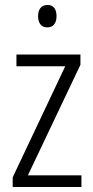

<svg xmlns="http://www.w3.org/2000/svg" viewBox="-20 -751 375 771"><path d="M171 -731C145 -731 133 -713 133 -686C133 -658 146 -641 170 -641C194 -641 207 -658 207 -686C207 -713 196 -731 171 -731ZM307 0V-47H92L303 -491V-532H46V-485H242L31 -39V0Z"/></svg>

Font: Noto Sans Thai Looped Condensed Light
Style: Regular
Weight: 300
Width: 3
Designer: Sasikarn Vongin, Ben Mitchell
Foundry: The Fontpad Ltd
Version: Version 1.001